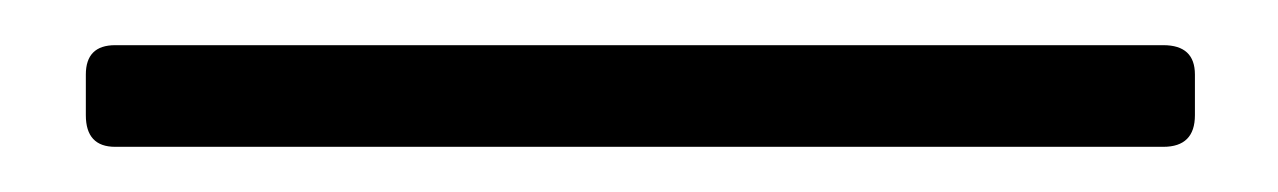

<svg xmlns="http://www.w3.org/2000/svg" viewBox="-20 1 566 85"><path d="M18 34Q18 21 31 21H495Q509 21 509 34V52Q509 66 495 66H31Q18 66 18 52Z"/></svg>

Font: Young Serif Light
Style: Regular
Weight: 300
Designer: Bastien Sozeau
Foundry: NBR — Bastien Sozeau
Version: Version 5.001